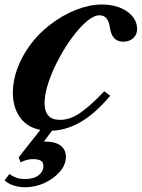

<svg xmlns="http://www.w3.org/2000/svg" viewBox="-33 -554 612 829"><path d="M183 10.5Q104 10.5 63.2 -35Q22.5 -80.5 22.5 -154.5Q22.5 -206 42.2 -259Q62 -312 97.5 -360.2Q133 -408.5 181 -445.5Q236 -488.5 295.2 -511.5Q354.5 -534.5 406 -534.5Q473 -534.5 516 -504.2Q559 -474 559 -428Q559 -404.5 542.2 -389.2Q525.5 -374 499 -374Q451 -374 442 -432Q438 -461 426.8 -474.5Q415.5 -488 396.5 -488Q372.5 -488 341.5 -461.8Q310.5 -435.5 278.8 -392.5Q247 -349.5 220 -298.8Q193 -248 176.2 -197.8Q159.5 -147.5 159.5 -107.5Q159.5 -73.5 175.5 -55Q191.5 -36.5 227 -36.5Q268.5 -36.5 311.2 -65.2Q354 -94 417.5 -160L443 -140.5Q375 -60.5 311.5 -25Q248 10.5 183 10.5ZM76 254.5Q48 254.5 24 246.2Q0 238 -13 224.5L7.5 197.5Q20.5 206.5 36.2 212.8Q52 219 75 219Q113 219 133.8 202.5Q154.5 186 154.5 163.5Q154.5 146 142.5 139.5Q130.5 133 111 133Q94.5 133 81 137Q67.5 141 56 147L47.5 125.5L159.5 -16.5H212L156.5 57Q206.5 57 229 74.8Q251.5 92.5 251.5 122.5Q251.5 157 225.8 187Q200 217 159.8 235.8Q119.5 254.5 76 254.5Z"/></svg>

Font: Libre Caslon Text
Style: Italic
Weight: 400
Italic angle: -22.583°
Designer: Pablo Impallari, Rodrigo Fuenzalida, Katja Schimmel
Foundry: Pablo Impallari, Rodrigo Fuenzalida
Version: Version 2.000